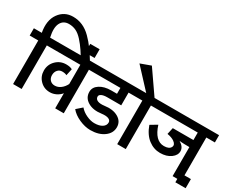

<svg xmlns="http://www.w3.org/2000/svg" viewBox="-147 -1466 2511 2038"><g transform="rotate(30 1108.0 -447.0)"><path d="M288 -622V-533H183V1H78V-533H-27V-622H70Q44 -764 106 -850.5Q168 -937 275 -937Q337 -937 392 -913Q447 -889 496.5 -839.5Q546 -790 586 -734.5Q626 -679 676 -596L598 -537Q549 -621 515.5 -671Q482 -721 442 -765.5Q402 -810 362 -829Q322 -848 275 -848Q206 -848 176.5 -790.5Q147 -733 172 -622Z M804 -622V-533H699V1H594V-184Q570 -154 533.5 -136Q497 -118 457 -118Q386 -118 337.5 -167.5Q289 -217 289 -288Q289 -361 340 -411.5Q391 -462 464 -462Q512 -462 539 -446L521 -363Q500 -375 464 -375Q431 -375 409.5 -350.5Q388 -326 388 -288Q388 -251 410 -228Q432 -205 468 -205Q506 -205 539.5 -230Q573 -255 594 -297V-533H233V-622Z M574 -778H689V-671H574Z M1294 -622V-533H1185V-377H1014Q970 -377 945.5 -365Q921 -353 921 -333Q921 -303 950.5 -290Q980 -277 1034 -284Q1133 -298 1197.5 -260.5Q1262 -223 1262 -152Q1262 -79 1197 -32Q1132 15 1031 15Q965 15 893.5 -17Q822 -49 782 -98L849 -157Q882 -118 934 -94Q986 -70 1031 -70Q1091 -70 1126 -92.5Q1161 -115 1161 -152Q1161 -179 1131.5 -191Q1102 -203 1049 -196Q950 -182 885 -221Q820 -260 820 -333Q820 -390 874.5 -425.5Q929 -461 1014 -461H1085V-533H749V-622Z M1564 -622V-533H1459V1H1354V-533H1249V-622H1350L1130 -859L1256 -905L1452 -622Z M2243 -622V-533H2138V1H2033V-355Q1967 -355 1911 -359Q1972 -323 1973.5 -271.5Q1975 -220 1923.5 -182.5Q1872 -145 1793 -145Q1715 -145 1649.5 -195Q1584 -245 1547 -347L1629 -396Q1682 -229 1792 -229Q1856 -229 1874 -265Q1891 -298 1850 -328Q1818 -351 1762 -360L1780 -441H2033V-533H1509V-622Z M2091 43V-69H2217V43Z"/></g></svg>

Font: LT Superior Semi-bold
Style: Regular
Weight: 600
Designer: Daniel Lyons
Foundry: LyonsType
Version: Version 1.0